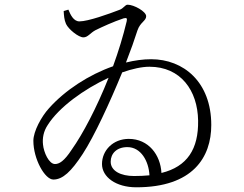

<svg xmlns="http://www.w3.org/2000/svg" viewBox="-20 -774 1040 817"><path d="M318 -683C293 -683 280 -711 271 -733L251 -727C252 -709 253 -690 261 -672C272 -649 314 -615 335 -615C354 -615 364 -634 387 -646C416 -660 461 -681 506 -696C519 -699 522 -697 519 -683C504 -620 484 -555 461 -492C358 -456 257 -390 189 -314C156 -278 122 -215 122 -175C122 -97 171 -10 207 -10C247 -10 283 -44 332 -119C381 -194 447 -337 500 -466C543 -481 583 -490 616 -490C749 -490 821 -389 823 -261C825 -140 777 -65 667 -38C663 -115 612 -183 528 -183C461 -183 414 -134 414 -76C414 -21 473 23 560 23C801 23 879 -105 879 -242C879 -425 761 -522 623 -522C589 -522 553 -517 516 -508C536 -559 553 -607 565 -645C577 -680 602 -685 602 -705C602 -725 550 -754 523 -754C512 -754 506 -738 488 -732C444 -715 355 -683 318 -683ZM616 -28C595 -26 574 -25 550 -25C495 -25 451 -46 451 -86C451 -120 476 -148 522 -148C580 -148 613 -88 616 -28ZM442 -443C392 -317 332 -203 285 -137C253 -88 232 -76 214 -76C188 -76 166 -126 163 -159C160 -186 165 -215 183 -242C231 -318 338 -395 442 -443Z"/></svg>

Font: Noto Serif HK Light
Style: Regular
Weight: 300
Designer: Ryoko NISHIZUKA 西塚涼子 (kana & ideographs); Frank Grießhammer (Latin, Greek & Cyrillic); Wenlong ZHANG 张文龙 (bopomofo); San
Foundry: Adobe
Version: Version 2.001;hotconv 1.1.0;makeotfexe 2.6.0